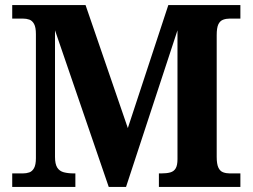

<svg xmlns="http://www.w3.org/2000/svg" viewBox="-20 -734 992 754"><path d="M28 0V-53H70Q83.7 -53 95.2 -57Q106.7 -61.1 113.8 -74Q121 -87 121 -113V-600Q121 -626.9 113.8 -639.9Q106.7 -652.9 95.2 -657Q83.7 -661 70 -661H28V-714H316L482 -231L641 -714H924V-661H882Q868.1 -661 856 -656.5Q844 -652 837.5 -638.5Q831 -624.9 831 -596V-118Q831 -90 837.5 -76Q844 -62 856 -57.5Q868.1 -53 882 -53H924V0H604V-53H614Q635 -53 649 -57Q663 -61 670 -73Q677 -85 677 -109V-615L475 0H407L196 -615V-118Q196 -90 204.7 -76Q213.5 -62 230.4 -57.5Q247.4 -53 270 -53H276V0Z"/></svg>

Font: Noto Serif Kannada
Style: Regular
Weight: 400
Designer: Universal Thirst, Indian Type Foundry and the Monotype Design Team
Foundry: Monotype Imaging Inc.
Version: Version 2.003